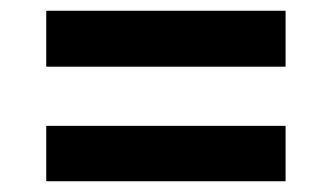

<svg xmlns="http://www.w3.org/2000/svg" viewBox="-20 -519 616 357"><path d="M66 -395H511V-499H66ZM511 -182V-285H66V-182Z"/></svg>

Font: Iosevka Sparkle
Style: Bold
Weight: 700
Designer: Belleve Invis
Foundry: Belleve Invis
Version: Version 4.5.0; ttfautohint (v1.8.3)